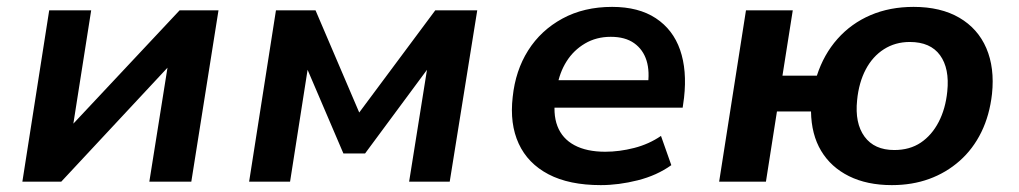

<svg xmlns="http://www.w3.org/2000/svg" viewBox="-20 -528 2961 558"><path d="M45 0 123 -498H245L192 -161H186L502 -498H615L536 0H414L468 -339H474L158 0Z M704 0 782 -498H897L1024 -201L1245 -498H1367L1287 0H1169L1222 -332H1226L1041 -82H978L871 -332H875L823 0Z M1726 10Q1634 10 1574 -21.5Q1514 -53 1487.5 -110.5Q1461 -168 1470 -246Q1478 -323 1515 -381.5Q1552 -440 1614.5 -474Q1677 -508 1759 -508Q1836 -508 1886 -475Q1936 -442 1956.5 -383Q1977 -324 1968 -244L1964 -215H1570L1582 -295H1880L1862 -275Q1869 -320 1859 -352Q1849 -384 1823 -402.5Q1797 -421 1755 -421Q1713 -421 1680 -401.5Q1647 -382 1626.5 -349.5Q1606 -317 1599 -275L1595 -251Q1586 -198 1600 -161.5Q1614 -125 1649.5 -106Q1685 -87 1739 -87Q1780 -87 1823 -98Q1866 -109 1901 -133L1931 -48Q1889 -18 1833.5 -4Q1778 10 1726 10Z M2572 10Q2500 10 2447.5 -16Q2395 -42 2366.5 -89.5Q2338 -137 2337 -204H2238L2206 0H2070L2148 -498H2284L2254 -308H2354Q2374 -370 2414 -415Q2454 -460 2510 -484Q2566 -508 2635 -508Q2714 -508 2768 -476.5Q2822 -445 2846.5 -388Q2871 -331 2863 -255Q2856 -193 2832 -144Q2808 -95 2769 -60.5Q2730 -26 2680.5 -8Q2631 10 2572 10ZM2579 -92Q2624 -92 2656 -113.5Q2688 -135 2708 -173.5Q2728 -212 2733 -262Q2740 -329 2712 -367.5Q2684 -406 2624 -406Q2582 -406 2549 -385Q2516 -364 2496 -326Q2476 -288 2471 -237Q2464 -170 2492.5 -131Q2521 -92 2579 -92Z"/></svg>

Font: Nunito Sans 8pt
Style: Bold Italic
Weight: 700
Italic angle: -9°
Version: Version 3.101;gftools[0.9.27]